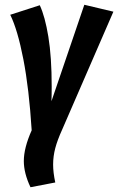

<svg xmlns="http://www.w3.org/2000/svg" viewBox="-20 -565 496 806"><path d="M197 -202Q197 -162 196 -140L334 -545L456 -516L241 -21Q221 23 212 57Q203 91 203 126Q203 159 212 201L108 221Q80 162 80 111Q80 56 113 -18Q102 -193 78 -316.5Q54 -440 23 -503L147 -543Q169 -496 183 -411Q197 -326 197 -202Z"/></svg>

Font: Fira Sans Compressed SemiBold
Style: Italic
Weight: 600
Width: 1
Italic angle: -8°
Designer: bBox Type GmbH & Carrois Corporate GbR & Edenspiekermann AG
Foundry: bBox Type GmbH & Carrois Corporate GbR & Edenspiekermann AG
Version: Version 4.301